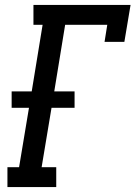

<svg xmlns="http://www.w3.org/2000/svg" viewBox="-20 -755 547 775"><path d="M10 0V-80H57L97 -320H27V-386H108L152 -655H115V-735H507L482 -586H402L413 -655H243L199 -386H281V-320H188L148 -80H207V0Z"/></svg>

Font: Iosevka Slab Medium Oblique
Style: Regular
Weight: 500
Italic angle: -9°
Monospace: yes
Designer: Belleve Invis
Foundry: Belleve Invis
Version: Version 11.1.1; ttfautohint (v1.8.3)